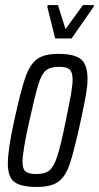

<svg xmlns="http://www.w3.org/2000/svg" viewBox="-20 -731 392 759"><path d="M11 -84Q11 -141 36 -253Q62 -373 80 -424.5Q98 -476 126 -497Q154 -518 210 -518Q274 -518 300 -497Q326 -476 326 -419Q326 -393 320 -358Q314 -323 299 -253Q273 -134 256 -83.5Q239 -33 210.5 -12.5Q182 8 126 8Q63 8 37 -11.5Q11 -31 11 -84ZM240 -253Q255 -325 261 -360.5Q267 -396 267 -417Q267 -446 255 -456.5Q243 -467 214 -467Q179 -467 161.5 -452.5Q144 -438 131.5 -397Q119 -356 96 -253Q69 -132 69 -92Q69 -63 81.5 -53Q94 -43 124 -43Q158 -43 175.5 -57.5Q193 -72 206.5 -113.5Q220 -155 240 -253ZM198 -579 167 -704 169 -711H209L239 -616L308 -711H352L350 -704L263 -579Z"/></svg>

Font: Saira Ultra Condensed
Style: Italic
Weight: 400
Width: 1
Italic angle: -12°
Designer: Hector Gatti with collaboration of the Omnibus-Type team
Foundry: Omnibus-Type
Version: Version 1.001; ttfautohint (v1.8)